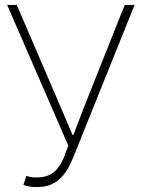

<svg xmlns="http://www.w3.org/2000/svg" viewBox="-20 -746 572 779"><path d="M131 13C207 13 247 -32 277 -107L526 -726H486L324 -319L278 -199H274L223 -319L48 -726H9L257 -155L238 -104C213 -50 185 -26 126 -26C111 -26 98 -28 87 -33L75 4C94 11 107 13 131 13Z"/></svg>

Font: Genne Gothic ExtraLight
Style: Regular
Weight: 250
Designer: Ryoko NISHIZUKA (kana & ideographs); Paul D. Hunt (Latin, Greek & Cyrillic); Wenlong ZHANG (bopomofo); Sandoll Communica
Foundry: Adobe Systems Incorporated
Version: Version 1.004;PS 1.004;hotconv 16.6.51;makeotf.lib2.5.65220